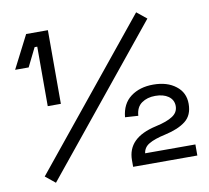

<svg xmlns="http://www.w3.org/2000/svg" viewBox="-80 -800 982 900"><g transform="rotate(-10 411.5 -350.0)"><path d="M139.6 -349.6Q139.6 -420.9 139.6 -632.8Q136.7 -632.8 127 -632.8Q116.2 -610.4 83 -543.9Q67.4 -543.9 18.6 -543.9Q39.1 -583 98.6 -700.2Q125 -700.2 202.1 -700.2Q202.1 -612.3 202.1 -349.6Q186.5 -349.6 139.6 -349.6ZM115.2 10.7Q103.5 2 68.4 -27.3Q207 -198.2 624 -710.9Q635.7 -701.2 670.9 -672.9Q532.2 -502 115.2 10.7ZM484.4 0Q484.4 -7.8 484.4 -31.2Q484.4 -85 518.6 -119.1Q552.7 -153.3 623 -168.9Q676.8 -180.7 703.1 -198.2Q730.5 -215.8 730.5 -246.1Q730.5 -275.4 706.1 -293Q682.6 -309.6 643.6 -309.6Q605.5 -309.6 579.1 -291Q552.7 -272.5 549.8 -231.4Q529.3 -232.4 487.3 -235.4Q493.2 -298.8 536.1 -331.1Q579.1 -363.3 643.6 -363.3Q710 -363.3 751 -331.1Q792 -299.8 792 -246.1Q792 -191.4 756.8 -164.1Q721.7 -136.7 659.2 -123Q605.5 -111.3 580.1 -95.7Q554.7 -81.1 550.8 -52.7Q630.9 -52.7 790 -52.7Q790 -40 790 0Q713.9 0 484.4 0Z"/></g></svg>

Font: Kadena Space Grotesk
Style: Regular
Weight: 400
Designer: Florian Karsten
Version: Version 2.000